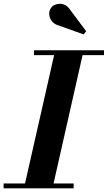

<svg xmlns="http://www.w3.org/2000/svg" viewBox="-62 -1023 586 1043"><path d="M68 0 238 -750H392.5L223 0ZM-42.5 0V-26.5H338V0ZM122.5 -723.5V-750H503V-723.5ZM392.5 -836 258.5 -884Q234.5 -890 221 -906.5Q207.5 -923 205.5 -943Q203.5 -963 214.5 -979Q221 -989.5 233.8 -995.8Q246.5 -1002 261.8 -1002.5Q277 -1003 292 -995.5Q307 -988 318.5 -970.5L406 -853.5Z"/></svg>

Font: Bodoni Moda 9pt
Style: Bold Italic
Weight: 700
Italic angle: -13°
Designer: Owen Earl
Foundry: indestructible type
Version: Version 2.004